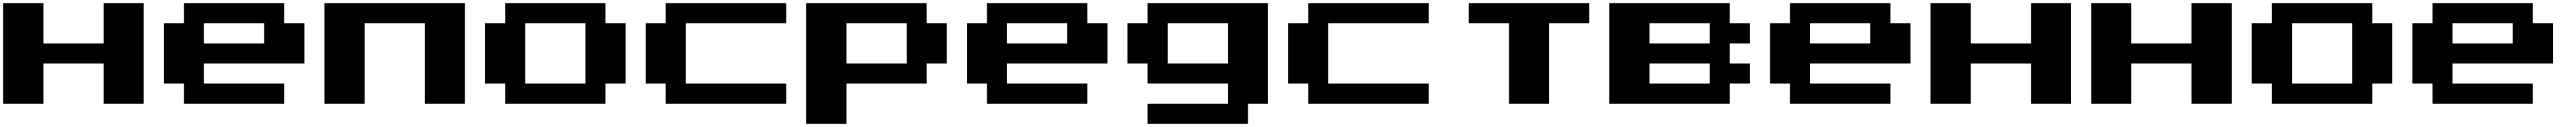

<svg xmlns="http://www.w3.org/2000/svg" viewBox="-20 -770 16040 790"><path d="M0 -437.5V-750H125H250V-625V-500H437.5H625V-625V-750H750H875V-437.5V-125H750H625V-250V-375H437.5H250V-250V-125H125H0Z M1125 -687.5V-750H1437.5H1750V-687.5V-625H1812.5H1875V-500V-375H1562.5H1250V-312.5V-250H1500H1750V-187.5V-125H1437.5H1125V-187.5V-250H1062.5H1000V-437.5V-625H1062.5H1125ZM1625 -562.5V-625H1437.5H1250V-562.5V-500H1437.5H1625Z M2000 -437.5V-750H2437.5H2875V-437.5V-125H2750H2625V-375V-625H2437.5H2250V-375V-125H2125H2000Z M3125 -687.5V-750H3437.5H3750V-687.5V-625H3812.5H3875V-437.5V-250H3812.5H3750V-187.5V-125H3437.5H3125V-187.5V-250H3062.5H3000V-437.5V-625H3062.5H3125ZM3625 -437.5V-625H3437.5H3250V-437.5V-250H3437.5H3625Z M4125 -687.5V-750H4500H4875V-687.5V-625H4562.5H4250V-437.5V-250H4562.5H4875V-187.5V-125H4500H4125V-187.5V-250H4062.5H4000V-437.5V-625H4062.5H4125Z M5000 -375V-750H5375H5750V-687.5V-625H5812.5H5875V-500V-375H5812.5H5750V-312.5V-250H5500H5250V-125V0H5125H5000ZM5625 -500V-625H5437.5H5250V-500V-375H5437.5H5625Z M6125 -687.5V-750H6437.5H6750V-687.5V-625H6812.5H6875V-500V-375H6562.5H6250V-312.5V-250H6500H6750V-187.5V-125H6437.5H6125V-187.5V-250H6062.5H6000V-437.5V-625H6062.5H6125ZM6625 -562.5V-625H6437.5H6250V-562.5V-500H6437.5H6625Z M7125 -687.5V-750H7500H7875V-437.5V-125H7812.5H7750V-62.5V0H7437.5H7125V-62.5V-125H7375H7625V-187.5V-250H7375H7125V-312.5V-375H7062.5H7000V-500V-625H7062.5H7125ZM7625 -500V-625H7437.5H7250V-500V-375H7437.5H7625Z M8125 -687.5V-750H8500H8875V-687.5V-625H8562.5H8250V-437.5V-250H8562.5H8875V-187.5V-125H8500H8125V-187.5V-250H8062.5H8000V-437.5V-625H8062.5H8125Z M9125 -687.5V-750H9500H9875V-687.5V-625H9750H9625V-375V-125H9500H9375V-375V-625H9250H9125Z M10000 -437.5V-750H10375H10750V-687.5V-625H10812.5H10875V-562.5V-500H10812.5H10750V-437.5V-375H10812.5H10875V-312.5V-250H10812.5H10750V-187.5V-125H10375H10000ZM10625 -562.5V-625H10437.5H10250V-562.5V-500H10437.5H10625ZM10625 -312.5V-375H10437.5H10250V-312.5V-250H10437.5H10625Z M11125 -687.5V-750H11437.5H11750V-687.5V-625H11812.5H11875V-500V-375H11562.5H11250V-312.5V-250H11500H11750V-187.5V-125H11437.5H11125V-187.5V-250H11062.5H11000V-437.5V-625H11062.5H11125ZM11625 -562.5V-625H11437.5H11250V-562.5V-500H11437.5H11625Z M12000 -437.5V-750H12125H12250V-625V-500H12437.5H12625V-625V-750H12750H12875V-437.5V-125H12750H12625V-250V-375H12437.5H12250V-250V-125H12125H12000Z M13000 -437.5V-750H13125H13250V-625V-500H13437.5H13625V-625V-750H13750H13875V-437.5V-125H13750H13625V-250V-375H13437.5H13250V-250V-125H13125H13000Z M14125 -687.5V-750H14437.5H14750V-687.5V-625H14812.5H14875V-437.5V-250H14812.5H14750V-187.5V-125H14437.5H14125V-187.5V-250H14062.5H14000V-437.5V-625H14062.5H14125ZM14625 -437.5V-625H14437.5H14250V-437.5V-250H14437.5H14625Z M15125 -687.5V-750H15437.5H15750V-687.5V-625H15812.5H15875V-500V-375H15562.5H15250V-312.5V-250H15500H15750V-187.5V-125H15437.5H15125V-187.5V-250H15062.5H15000V-437.5V-625H15062.5H15125ZM15625 -562.5V-625H15437.5H15250V-562.5V-500H15437.5H15625Z"/></svg>

Font: Press Start 2P
Style: Regular
Weight: 500
Monospace: yes
Version: Version 2.14